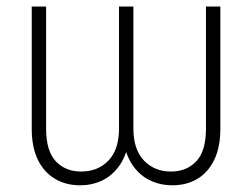

<svg xmlns="http://www.w3.org/2000/svg" viewBox="-20 -549 760 579"><path d="M221.7 9.8Q178.7 9.8 145.8 -9.8Q112.8 -29.3 94.2 -67.1Q75.7 -105 75.7 -160.6V-529.3H119.1V-161.1Q119.1 -93.3 148.4 -62.5Q177.7 -31.7 224.1 -31.7Q275.4 -31.7 307.1 -64.9Q338.9 -98.1 338.9 -161.1V-529.3H382.3V-161.1Q382.3 -98.1 414.1 -64.9Q445.8 -31.7 495.6 -31.7Q542.5 -31.7 571.8 -62.5Q601.1 -93.3 601.1 -161.1V-529.3H644.5V-160.6Q644.5 -105 626 -66.9Q607.4 -28.8 575 -9.5Q542.5 9.8 499.5 9.8Q464.8 9.8 434.3 -4.2Q403.8 -18.1 382.3 -47.4Q360.8 -76.7 352.1 -123.5H368.7Q360.4 -77.1 338.6 -47.6Q316.9 -18.1 286.9 -4.2Q256.8 9.8 221.7 9.8Z"/></svg>

Font: Inter 24pt ExtraLight
Style: Regular
Weight: 250
Designer: Rasmus Andersson
Foundry: rsms
Version: Version 4.001;git-66647c0bb